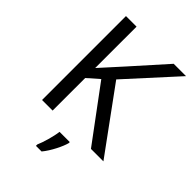

<svg xmlns="http://www.w3.org/2000/svg" viewBox="-268 -824 1155 1155"><g transform="rotate(45 309.5 -246.5)"><path d="M619 0 325 -403 608 -714H503L310 -498C269 -452 227 -407 187 -362V-714H97V0H187V-277L260 -341L513 0ZM394 70V61H307C302 104 281 176 266 209V221H314C350 178 385 106 394 70Z"/></g></svg>

Font: Noto Sans Arabic
Style: Regular
Weight: 400
Designer: Monotype Design Team, Nadine Chahine, Nizar Qandah and Khaled Hosny
Foundry: Monotype Imaging Inc.
Version: Version 2.012